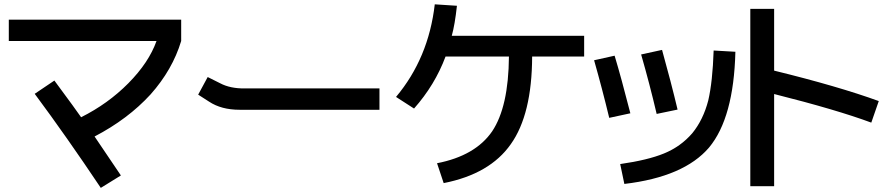

<svg xmlns="http://www.w3.org/2000/svg" viewBox="-20 -827 4163 905"><path d="M21.5 -633.8V-734.4H834V-633.8Q793 -498 689.5 -381.8Q583 -265.6 425.8 -183.6Q433.6 -172.9 549.8 0L455.1 58.6Q293 -183.6 143.6 -384.8L236.3 -447.3Q341.8 -304.7 362.3 -274.4Q489.3 -337.9 585 -434.6Q681.6 -532.2 717.8 -633.8Z M914.1 -380.9 965.8 -347.7Q1023.4 -309.6 1109.4 -309.6H1768.6V-410.2H1134.8Q1065.4 -409.2 1017.6 -434.6L959 -463.9Z M2733.4 -658.2V-560.5H2488.3Q2487.3 -287.1 2387.7 -147.5Q2289.1 -6.8 2071.3 36.1L2040 -57.6Q2220.7 -92.8 2299.8 -208Q2377 -323.2 2378.9 -560.5H2080.1Q2030.3 -426.8 1931.6 -315.4L1846.7 -370.1Q2000 -552.7 2029.3 -806.6L2133.8 -799.8Q2124 -710 2109.4 -658.2Z M3343.8 -588.9 3446.3 -583Q3438.5 -271.5 3322.3 -131.8Q3204.1 6.8 2922.9 40L2903.3 -53.7Q3033.2 -72.3 3109.4 -103.5Q3188.5 -135.7 3243.2 -199.2Q3294.9 -262.7 3318.4 -353.5Q3338.9 -441.4 3343.8 -588.9ZM2780.3 -543 2877 -564.5Q2908.2 -460.9 2951.2 -293L2851.6 -271.5Q2818.4 -409.2 2780.3 -543ZM3002 -570.3 3100.6 -591.8Q3142.6 -441.4 3173.8 -310.5L3075.2 -290Q3042 -431.6 3002 -570.3Z M3516.6 -785.2H3628.9V-494.1Q3931.6 -419.9 4122.1 -350.6L4086.9 -249Q3923.8 -309.6 3628.9 -383.8V50.8H3516.6Z"/></svg>

Font: RobotoJAA
Style: Medium
Weight: 500
Version: Version 2.05; 2016-11-05